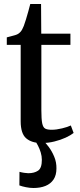

<svg xmlns="http://www.w3.org/2000/svg" viewBox="-20 -706 398 961"><path d="M188.5 10Q138.5 10 111 -13.8Q83.5 -37.5 83.5 -99V-481.5H14V-519Q22.5 -521.5 34 -524.2Q45.5 -527 56 -530.2Q66.5 -533.5 71.5 -537Q78 -541.5 82.8 -546.8Q87.5 -552 91.2 -559.2Q95 -566.5 99 -576Q103.5 -587.5 109.8 -608.2Q116 -629 122 -650.2Q128 -671.5 131.5 -686H185.5L186.5 -537.5H332.5V-481.5H187V-154.5Q187 -110 191.2 -89Q195.5 -68 206.5 -62.2Q217.5 -56.5 238.5 -56.5Q262 -56.5 290.8 -63.5Q319.5 -70.5 334.5 -78L348.5 -40.5Q334 -29 308.8 -17.2Q283.5 -5.5 252.2 2.2Q221 10 188.5 10ZM147.5 235Q130 235 110 231Q90 227 77 222L77.5 154Q87.5 157 100.8 159Q114 161 121.5 161Q151.5 161 170.5 148.2Q189.5 135.5 189.5 94Q189.5 75.5 183.8 56.8Q178 38 170 22.8Q162 7.5 155.5 -1L181 -6L197.5 -1Q209 9.5 224.5 30.2Q240 51 251.5 78.5Q263 106 262.5 137Q262.5 171 248 192.5Q233.5 214 207.8 224.5Q182 235 147.5 235Z"/></svg>

Font: Merriweather 60pt
Style: Regular
Weight: 400
Version: Version 2.100